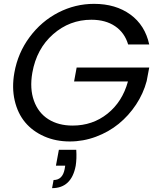

<svg xmlns="http://www.w3.org/2000/svg" viewBox="-20 -725 818 992"><path d="M284.2 48.8H374Q377 94.2 371.1 131.8Q349.1 247.1 249 247.1L256.8 205.1Q303.2 205.1 314 148.9L316.9 130.9H269ZM54.2 -349.1Q72.3 -451.7 133.1 -533.4Q193.8 -615.2 281.2 -660.2Q368.7 -705.1 465.8 -705.1Q577.6 -705.1 653.6 -649.9Q729.5 -594.7 751 -495.1H642.1Q624 -556.2 574.7 -589.6Q525.4 -623 452.1 -623Q339.8 -623 254.4 -548.1Q168.9 -473.1 147 -349.1Q132.8 -267.1 155.3 -204.6Q177.7 -142.1 229.7 -109.1Q281.7 -76.2 355 -76.2Q458.5 -76.2 535.4 -137.7Q612.3 -199.2 641.1 -304.2H362.8L376 -376H751L737.8 -306.2Q720.7 -241.7 682.9 -184.6Q645 -127.4 593.3 -85.2Q541.5 -43 475.8 -18.6Q410.2 5.9 340.8 5.9Q268.1 5.9 208.3 -20.5Q148.4 -46.9 109.9 -93Q71.3 -139.2 55.9 -205.8Q40.5 -272.5 54.2 -349.1Z"/></svg>

Font: SVN-Poppins
Style: Italic
Weight: 400
Italic angle: -10°
Designer: Ninad Kale (Devanagari), Jonny Pinhorn (Latin)
Foundry: Indian Type Foundry
Version: Version 3.002 2017